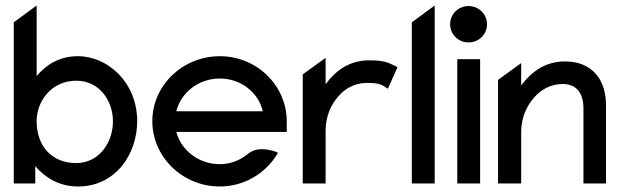

<svg xmlns="http://www.w3.org/2000/svg" viewBox="-20 -666 2254 697"><path d="M30 0H108V-63C142 -23 193 11 263 11C401 11 478 -108 478 -226C478 -368 370 -462 263 -462C195 -462 148 -431 113 -390V-646L30 -585ZM113 -226C113 -299 167 -373 257 -373C341 -373 390 -300 390 -226C390 -145 337 -74 257 -74C166 -74 113 -138 113 -226Z M533 -226C533 -95 644 11 778 11C866 11 943 -36 986 -106L989 -111L984 -114C984 -114 920 -141 881 -108C853 -85 818 -70 778 -70C703 -70 638 -119 620 -187H1021V-225C1021 -356 912 -462 778 -462C644 -462 533 -357 533 -226ZM620 -262C637 -330 701 -381 778 -381C854 -381 918 -331 934 -262Z M1079 0H1162V-191C1162 -244 1182 -287 1208 -316C1231 -343 1266 -365 1312 -365C1357 -365 1365 -359 1383 -347L1388 -344L1423 -422L1418 -425C1390 -438 1378 -447 1320 -447C1247 -447 1197 -408 1162 -360V-456L1079 -396Z M1475 0H1558V-646L1475 -585Z M1614 -578C1614 -541 1644 -512 1681 -512C1718 -512 1748 -541 1748 -578C1748 -615 1718 -644 1681 -644C1644 -644 1614 -615 1614 -578ZM1640 0H1723V-451H1640Z M1788 0H1872V-187C1872 -240 1893 -283 1919 -312C1942 -339 1977 -361 2023 -361C2075 -361 2098 -325 2098 -273V0H2180V-283C2180 -378 2129 -443 2031 -443C1958 -443 1908 -404 1872 -356V-437L1788 -376Z"/></svg>

Font: Charger Pro
Style: Bd
Weight: 700
Designer: Jasper
Foundry: Cannot Into Space Fonts
Version: Version 1.09